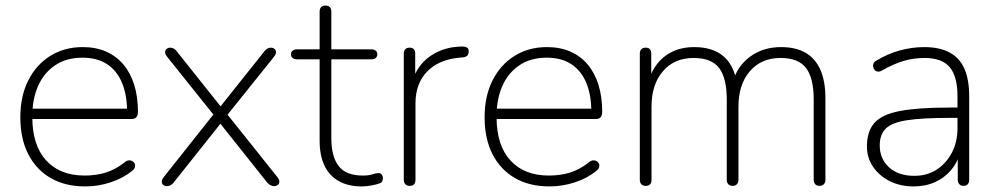

<svg xmlns="http://www.w3.org/2000/svg" viewBox="-20 -661 3581 689"><path d="M286 8Q214 8 162 -22Q110 -52 81.5 -107.5Q53 -163 53 -240Q53 -316 81.5 -372.5Q110 -429 160.5 -460.5Q211 -492 277 -492Q324 -492 360.5 -476Q397 -460 422.5 -430Q448 -400 461.5 -357Q475 -314 475 -260Q475 -247 469.5 -240.5Q464 -234 453 -234H80V-271H453L436 -259Q436 -320 418 -363.5Q400 -407 364.5 -430.5Q329 -454 276 -454Q218 -454 177.5 -426.5Q137 -399 116.5 -352Q96 -305 96 -245V-240Q96 -140 145.5 -85.5Q195 -31 284 -31Q324 -31 359 -41.5Q394 -52 428 -79Q435 -85 442.5 -85.5Q450 -86 455.5 -82.5Q461 -79 463.5 -73.5Q466 -68 464 -61Q462 -54 454 -48Q423 -22 378 -7Q333 8 286 8Z M578 7Q572 7 566.5 3Q561 -1 560.5 -8.5Q560 -16 568 -26L756 -263V-237L580 -457Q572 -467 572.5 -474.5Q573 -482 578.5 -486Q584 -490 590 -490Q598 -490 604 -486.5Q610 -483 615 -476L779 -270H764L928 -476Q933 -483 939 -486.5Q945 -490 953 -490Q959 -490 964.5 -486Q970 -482 970.5 -474.5Q971 -467 963 -457L789 -240V-259L975 -26Q983 -16 982.5 -8.5Q982 -1 976.5 3Q971 7 965 7Q957 7 950.5 3.5Q944 0 938 -7L763 -227H779L604 -7Q599 0 592.5 3.5Q586 7 578 7Z M1279 8Q1229 8 1195 -11.5Q1161 -31 1144 -67.5Q1127 -104 1127 -156V-448H1046Q1036 -448 1030 -453Q1024 -458 1024 -466Q1024 -474 1030 -479Q1036 -484 1046 -484H1127V-619Q1127 -630 1132.5 -635.5Q1138 -641 1148 -641Q1158 -641 1163.5 -635.5Q1169 -630 1169 -619V-484H1312Q1323 -484 1328.5 -479Q1334 -474 1334 -466Q1334 -458 1328.5 -453Q1323 -448 1312 -448H1169V-165Q1169 -100 1195 -65.5Q1221 -31 1282 -31Q1303 -31 1316.5 -35.5Q1330 -40 1339 -40Q1345 -40 1349.5 -35Q1354 -30 1354 -21Q1354 -16 1351.5 -10.5Q1349 -5 1342 -3Q1332 1 1313.5 4.5Q1295 8 1279 8Z M1450 6Q1440 6 1434.5 0Q1429 -6 1429 -16V-468Q1429 -479 1434.5 -484.5Q1440 -490 1450 -490Q1460 -490 1465 -484.5Q1470 -479 1470 -468V-371H1460Q1479 -430 1527.5 -462Q1576 -494 1640 -494Q1649 -494 1655.5 -490.5Q1662 -487 1662 -477Q1662 -467 1657 -461.5Q1652 -456 1640 -455L1628 -454Q1554 -447 1512.5 -404Q1471 -361 1471 -290V-16Q1471 -6 1466 0Q1461 6 1450 6Z M1952 8Q1880 8 1828 -22Q1776 -52 1747.5 -107.5Q1719 -163 1719 -240Q1719 -316 1747.5 -372.5Q1776 -429 1826.5 -460.5Q1877 -492 1943 -492Q1990 -492 2026.5 -476Q2063 -460 2088.5 -430Q2114 -400 2127.5 -357Q2141 -314 2141 -260Q2141 -247 2135.5 -240.5Q2130 -234 2119 -234H1746V-271H2119L2102 -259Q2102 -320 2084 -363.5Q2066 -407 2030.5 -430.5Q1995 -454 1942 -454Q1884 -454 1843.5 -426.5Q1803 -399 1782.5 -352Q1762 -305 1762 -245V-240Q1762 -140 1811.5 -85.5Q1861 -31 1950 -31Q1990 -31 2025 -41.5Q2060 -52 2094 -79Q2101 -85 2108.5 -85.5Q2116 -86 2121.5 -82.5Q2127 -79 2129.5 -73.5Q2132 -68 2130 -61Q2128 -54 2120 -48Q2089 -22 2044 -7Q1999 8 1952 8Z M2297 6Q2287 6 2281.5 0Q2276 -6 2276 -16V-468Q2276 -479 2281.5 -484.5Q2287 -490 2297 -490Q2307 -490 2312 -484.5Q2317 -479 2317 -468V-366H2306Q2324 -428 2367 -460Q2410 -492 2471 -492Q2536 -492 2574.5 -460.5Q2613 -429 2624 -365H2609Q2625 -423 2671.5 -457.5Q2718 -492 2783 -492Q2836 -492 2871 -471.5Q2906 -451 2924 -410.5Q2942 -370 2942 -308V-16Q2942 -6 2936.5 0Q2931 6 2921 6Q2911 6 2905.5 0Q2900 -6 2900 -16V-304Q2900 -381 2872.5 -417Q2845 -453 2781 -453Q2712 -453 2671 -405.5Q2630 -358 2630 -278V-16Q2630 -6 2624.5 0Q2619 6 2609 6Q2599 6 2593.5 0Q2588 -6 2588 -16V-304Q2588 -381 2560.5 -417Q2533 -453 2469 -453Q2400 -453 2359 -405.5Q2318 -358 2318 -278V-16Q2318 6 2297 6Z M3258 8Q3211 8 3173 -11Q3135 -30 3113 -62.5Q3091 -95 3091 -135Q3091 -189 3117.5 -219.5Q3144 -250 3208.5 -262.5Q3273 -275 3386 -275H3427V-238H3388Q3289 -238 3234.5 -229.5Q3180 -221 3158.5 -199.5Q3137 -178 3137 -139Q3137 -91 3170.5 -60.5Q3204 -30 3261 -30Q3307 -30 3341.5 -52.5Q3376 -75 3396 -113.5Q3416 -152 3416 -201V-315Q3416 -387 3388 -420Q3360 -453 3298 -453Q3258 -453 3221.5 -442Q3185 -431 3145 -408Q3136 -403 3129.5 -404Q3123 -405 3119 -409.5Q3115 -414 3113.5 -420.5Q3112 -427 3114.5 -433Q3117 -439 3124 -443Q3165 -468 3209 -480Q3253 -492 3296 -492Q3351 -492 3387 -473Q3423 -454 3440.5 -415Q3458 -376 3458 -315V-16Q3458 -6 3453 0Q3448 6 3438 6Q3428 6 3422.5 0Q3417 -6 3417 -16V-121H3428Q3418 -81 3394 -52Q3370 -23 3335.5 -7.5Q3301 8 3258 8Z"/></svg>

Font: Nunito ExtraLight ExtraLight
Style: Regular
Weight: 250
Version: Version 3.602